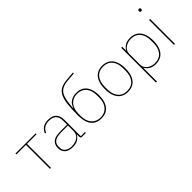

<svg xmlns="http://www.w3.org/2000/svg" viewBox="58 -1650 2755 2755"><g transform="rotate(-45 1435.5 -272.5)"><path d="M229 0V-487H35V-506H444V-487H250V0Z M958 0H881Q871 0 864.5 -3Q858 -6 855 -12.5Q852 -19 852 -29V-87L862 -77H849Q830 -41 791.5 -14.5Q753 12 683 12Q605 12 562.5 -25Q520 -62 520 -130Q520 -172 537.5 -205Q555 -238 596.5 -256.5Q638 -275 710 -275H852V-349Q852 -427 815.5 -463Q779 -499 708 -499Q651 -499 613.5 -476.5Q576 -454 555 -404L537 -412Q558 -461 598 -489.5Q638 -518 708 -518Q791 -518 832 -475Q873 -432 873 -352V-19H958ZM852 -257H711Q622 -257 582.5 -226Q543 -195 543 -145V-115Q543 -63 582.5 -35Q622 -7 683 -7Q728 -7 766.5 -22.5Q805 -38 828.5 -69.5Q852 -101 852 -148Z M1265 12Q1195 12 1146 -21Q1097 -54 1074 -121Q1064 -152 1059.5 -188.5Q1055 -225 1055 -270Q1055 -401 1066.5 -488Q1078 -575 1106 -627Q1134 -679 1182.5 -703.5Q1231 -728 1305 -734L1439 -745V-726L1305 -715Q1236 -709 1194 -687Q1152 -665 1129 -624Q1106 -583 1095.5 -522Q1085 -461 1079 -378H1082Q1108 -452 1158.5 -479Q1209 -506 1265 -506Q1334 -506 1380.5 -475.5Q1427 -445 1451 -387Q1475 -329 1475 -247Q1475 -165 1450.5 -107Q1426 -49 1379.5 -18.5Q1333 12 1265 12ZM1265 -7Q1351 -7 1401.5 -65Q1452 -123 1452 -224V-270Q1452 -371 1402.5 -429Q1353 -487 1265 -487Q1179 -487 1128.5 -429Q1078 -371 1078 -270V-224Q1078 -123 1128.5 -65Q1179 -7 1265 -7Z M1805 12Q1739 12 1692 -18Q1645 -48 1620 -107Q1595 -166 1595 -253Q1595 -341 1620 -399.5Q1645 -458 1692 -488Q1739 -518 1805 -518Q1871 -518 1918 -488Q1965 -458 1990 -399.5Q2015 -341 2015 -253Q2015 -166 1990 -107Q1965 -48 1918 -18Q1871 12 1805 12ZM1805 -7Q1895 -7 1943.5 -67Q1992 -127 1992 -229V-277Q1992 -379 1943.5 -439Q1895 -499 1805 -499Q1715 -499 1666.5 -439Q1618 -379 1618 -277V-229Q1618 -127 1666.5 -67Q1715 -7 1805 -7Z M2180 200V-506H2201V-428H2204Q2220 -461 2260.5 -489.5Q2301 -518 2368 -518Q2435 -518 2482 -488.5Q2529 -459 2554.5 -400Q2580 -341 2580 -253Q2580 -165 2554.5 -106Q2529 -47 2482 -17.5Q2435 12 2368 12Q2301 12 2260.5 -16.5Q2220 -45 2204 -78H2201V200ZM2368 -7Q2459 -7 2508 -66.5Q2557 -126 2557 -229V-277Q2557 -380 2508 -439.5Q2459 -499 2368 -499Q2324 -499 2286 -482Q2248 -465 2224.5 -434.5Q2201 -404 2201 -363V-143Q2201 -103 2224.5 -72Q2248 -41 2286 -24Q2324 -7 2368 -7Z M2755 -673Q2742 -673 2737 -679.5Q2732 -686 2732 -694V-701Q2732 -709 2737 -715.5Q2742 -722 2755 -722Q2768 -722 2773 -715.5Q2778 -709 2778 -701V-694Q2778 -686 2773 -679.5Q2768 -673 2755 -673ZM2745 0V-506H2766V0Z"/></g></svg>

Font: IBM Plex Sans Thin
Style: Regular
Weight: 250
Designer: Mike Abbink, Paul van der Laan, Pieter van Rosmalen
Foundry: Bold Monday
Version: Version 3.201